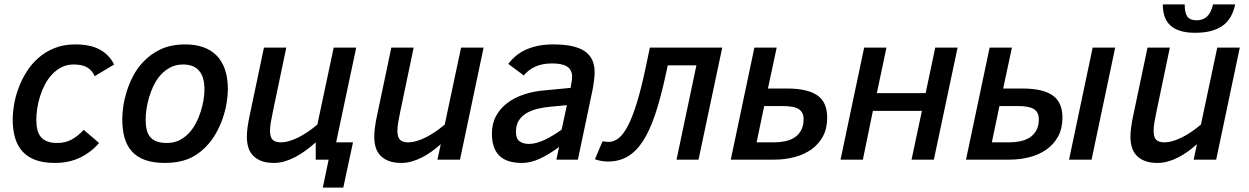

<svg xmlns="http://www.w3.org/2000/svg" viewBox="-20 -730 5710 878"><path d="M433.1 -76.2Q397.9 -34.7 347.2 -9.8Q296.4 15.1 231 15.1Q179.2 15.1 142.6 1.7Q106 -11.7 82.8 -37.4Q59.6 -63 48.8 -99.9Q38.1 -136.7 38.1 -184.1Q38.1 -214.8 44.4 -252.2Q50.8 -289.6 64.9 -327.6Q79.1 -365.7 101.6 -401.6Q124 -437.5 155.8 -465.3Q187.5 -493.2 229.2 -510Q271 -526.9 324.2 -526.9Q392.1 -526.9 435.3 -503.9Q478.5 -481 502 -435.1L413.1 -381.8Q400.4 -409.2 377.9 -422.1Q355.5 -435.1 316.9 -435.1Q286.6 -435.1 262.2 -422.9Q237.8 -410.6 218.8 -390.6Q199.7 -370.6 186 -344.5Q172.4 -318.4 163.3 -290Q154.3 -261.7 150.1 -233.4Q146 -205.1 146 -181.2Q146 -157.2 150.6 -137.7Q155.3 -118.2 166.3 -104.5Q177.2 -90.8 195.8 -83.5Q214.4 -76.2 242.2 -76.2Q278.3 -76.2 307.4 -91.8Q336.4 -107.4 362.8 -136.2Z M539.1 -185.1Q539.1 -211.4 543.9 -244.6Q548.8 -277.8 559.8 -312.7Q570.8 -347.7 588.6 -382.1Q606.4 -416.5 632.8 -444.8Q667.5 -482.4 714.8 -504.6Q762.2 -526.9 828.1 -526.9Q873.5 -526.9 909.4 -514.2Q945.3 -501.5 970.5 -476.1Q995.6 -450.7 1008.8 -412.1Q1022 -373.5 1022 -321.8Q1022 -294.9 1016.6 -260.7Q1011.2 -226.6 999 -190.4Q986.8 -154.3 967 -119.4Q947.3 -84.5 918.9 -56.2Q900.9 -38.1 881.1 -24.7Q861.3 -11.2 838.9 -2.4Q816.4 6.3 790.3 10.7Q764.2 15.1 733.9 15.1Q680.7 15.1 643.6 1.7Q606.4 -11.7 583.3 -37.4Q560.1 -63 549.6 -100.1Q539.1 -137.2 539.1 -185.1ZM646 -182.1Q646 -155.3 651.1 -135.5Q656.2 -115.7 667.7 -102.5Q679.2 -89.4 697.8 -82.8Q716.3 -76.2 743.2 -76.2Q776.4 -76.2 802.5 -89.8Q828.6 -103.5 849.1 -127Q864.3 -144.5 876.7 -168.5Q889.2 -192.4 897.5 -218.5Q905.8 -244.6 910.4 -271.2Q915 -297.9 915 -320.8Q915 -435.1 816.9 -435.1Q781.7 -435.1 754.2 -419.2Q726.6 -403.3 706.1 -377Q691.9 -358.9 680.9 -335.4Q669.9 -312 662.1 -285.9Q654.3 -259.8 650.1 -233.2Q646 -206.5 646 -182.1Z M1423.8 0V-79.1Q1400.4 -58.1 1376.5 -40.8Q1352.5 -23.4 1328.4 -11Q1304.2 1.5 1280.3 8.3Q1256.3 15.1 1232.9 15.1Q1197.8 15.1 1174.1 5.6Q1150.4 -3.9 1135.7 -20Q1121.1 -36.1 1115 -57.9Q1108.9 -79.6 1108.9 -104Q1108.9 -124.5 1112.3 -149.4Q1115.7 -174.3 1121.1 -199.2L1187 -512.2H1289.1L1228 -220.2Q1222.2 -192.9 1218.5 -170.9Q1214.8 -148.9 1214.8 -131.8Q1214.8 -102.5 1226.8 -90.8Q1238.8 -79.1 1263.2 -79.1Q1282.2 -79.1 1303 -85.2Q1323.7 -91.3 1345.2 -102.1Q1366.7 -112.8 1388.4 -127.7Q1410.2 -142.6 1431.2 -160.2L1505.9 -512.2H1608.9L1517.1 -79.1H1594.2L1549.8 127.9H1456.1L1482.9 0Z M1871.6 -512.2 1810.5 -220.2Q1804.7 -192.9 1801 -170.9Q1797.4 -148.9 1797.4 -131.8Q1797.4 -102.5 1809.3 -90.8Q1821.3 -79.1 1845.7 -79.1Q1864.7 -79.1 1885.5 -85.2Q1906.2 -91.3 1927.7 -102.1Q1949.2 -112.8 1970.9 -127.7Q1992.7 -142.6 2013.7 -160.2L2088.4 -512.2H2191.4L2083.5 0H1980.5L1995.6 -70.8Q1975.1 -52.2 1953.1 -36.6Q1931.2 -21 1908.4 -9.5Q1885.7 2 1862.3 8.5Q1838.9 15.1 1815.4 15.1Q1780.3 15.1 1756.6 5.6Q1732.9 -3.9 1718.3 -20Q1703.6 -36.1 1697.5 -57.9Q1691.4 -79.6 1691.4 -104Q1691.4 -124.5 1694.8 -149.4Q1698.2 -174.3 1703.6 -199.2L1769.5 -512.2Z M2524.4 0 2536.6 -58.1Q2493.7 -25.9 2450.9 -5.4Q2408.2 15.1 2367.2 15.1Q2296.4 15.1 2262.9 -18.6Q2229.5 -52.2 2229.5 -119.1Q2229.5 -164.6 2248.5 -199.7Q2267.6 -234.9 2300.5 -259.5Q2333.5 -284.2 2377.4 -298.6Q2421.4 -313 2471.2 -316.9L2589.4 -328.1L2593.3 -352.1Q2596.2 -366.7 2596.2 -378.9Q2596.2 -396 2589.8 -407.7Q2583.5 -419.4 2571.8 -426.5Q2560.1 -433.6 2543.2 -436.8Q2526.4 -439.9 2505.4 -439.9Q2458.5 -439.9 2426.3 -424.6Q2394 -409.2 2375.5 -384.8L2304.2 -438Q2318.8 -457 2337.9 -473.4Q2356.9 -489.7 2381.8 -501.5Q2406.7 -513.2 2438.2 -520Q2469.7 -526.9 2509.3 -526.9Q2560.5 -526.9 2596.7 -518.8Q2632.8 -510.7 2655.5 -494.6Q2678.2 -478.5 2688.7 -454.6Q2699.2 -430.7 2699.2 -398.9Q2699.2 -383.8 2696.5 -362.3Q2693.8 -340.8 2689.5 -317.9L2622.6 0ZM2572.3 -249 2498.5 -242.2Q2467.3 -239.3 2438.5 -232.4Q2409.7 -225.6 2387.7 -212.6Q2365.7 -199.7 2352.5 -179Q2339.4 -158.2 2339.4 -127Q2339.4 -96.2 2355.7 -84Q2372.1 -71.8 2399.4 -71.8Q2416.5 -71.8 2435.1 -77.1Q2453.6 -82.5 2472.4 -91.3Q2491.2 -100.1 2510.5 -112.1Q2529.8 -124 2548.3 -137.2Z M3033.7 -431.2 3022.5 -379.9Q3000 -277.3 2975.1 -203.9Q2950.2 -130.4 2919.2 -83.3Q2888.2 -36.1 2849.1 -13.7Q2810.1 8.8 2758.8 8.8Q2751.5 8.8 2743.2 7.8Q2734.9 6.8 2726.8 5.4Q2718.8 3.9 2711.9 2Q2705.1 0 2700.7 -2L2735.4 -84Q2743.2 -82.5 2751 -81.8Q2758.8 -81.1 2763.7 -81.1Q2787.6 -81.1 2809.6 -98.6Q2831.5 -116.2 2852.3 -156.5Q2873 -196.8 2892.8 -261.5Q2912.6 -326.2 2932.6 -420.9L2951.7 -512.2H3282.7L3174.3 0H3073.7L3164.6 -431.2Z M3491.7 -325.2H3579.6Q3671.9 -325.2 3717.3 -294.2Q3762.7 -263.2 3762.7 -191.9Q3762.7 -142.6 3743.2 -106.4Q3723.6 -70.3 3690.2 -46.6Q3656.7 -22.9 3613 -11.5Q3569.3 0 3521 0H3321.8L3429.7 -512.2H3531.7ZM3521 -79.1Q3546.4 -79.1 3570.6 -84.2Q3594.7 -89.4 3613.3 -101.3Q3631.8 -113.3 3643.3 -133.8Q3654.8 -154.3 3654.8 -185.1Q3654.8 -216.3 3633.1 -230.7Q3611.3 -245.1 3558.6 -245.1H3474.6L3439.9 -79.1Z M4250.5 0H4148.4L4195.8 -223.1H3971.7L3925.8 0H3823.7L3931.6 -512.2H4033.7L3989.7 -304.2H4212.9L4256.8 -512.2H4358.9Z M4567.4 -325.2H4655.3Q4747.6 -325.2 4793 -294.2Q4838.4 -263.2 4838.4 -191.9Q4838.4 -142.6 4818.8 -106.4Q4799.3 -70.3 4765.9 -46.6Q4732.4 -22.9 4688.7 -11.5Q4645 0 4596.7 0H4397.5L4505.4 -512.2H4607.4ZM4596.7 -79.1Q4622.1 -79.1 4646.2 -84.2Q4670.4 -89.4 4689 -101.3Q4707.5 -113.3 4719 -133.8Q4730.5 -154.3 4730.5 -185.1Q4730.5 -216.3 4708.7 -230.7Q4687 -245.1 4634.3 -245.1H4550.3L4515.6 -79.1ZM4868.7 0 4976.6 -512.2H5079.6L4971.7 0Z M5329.6 -512.2 5268.6 -220.2Q5262.7 -192.9 5259 -170.9Q5255.4 -148.9 5255.4 -131.8Q5255.4 -102.5 5267.3 -90.8Q5279.3 -79.1 5303.7 -79.1Q5322.8 -79.1 5343.5 -85.2Q5364.3 -91.3 5385.7 -102.1Q5407.2 -112.8 5429 -127.7Q5450.7 -142.6 5471.7 -160.2L5546.4 -512.2H5649.4L5541.5 0H5438.5L5453.6 -70.8Q5433.1 -52.2 5411.1 -36.6Q5389.2 -21 5366.5 -9.5Q5343.8 2 5320.3 8.5Q5296.9 15.1 5273.4 15.1Q5238.3 15.1 5214.6 5.6Q5190.9 -3.9 5176.3 -20Q5161.6 -36.1 5155.5 -57.9Q5149.4 -79.6 5149.4 -104Q5149.4 -124.5 5152.8 -149.4Q5156.2 -174.3 5161.6 -199.2L5227.5 -512.2ZM5628.4 -710Q5621.6 -677.7 5607.7 -653.3Q5593.8 -628.9 5571.5 -612.8Q5549.3 -596.7 5518.1 -588.4Q5486.8 -580.1 5445.3 -580.1Q5405.3 -580.1 5377.2 -588.9Q5349.1 -597.7 5331.3 -614.3Q5313.5 -630.9 5305.4 -655Q5297.4 -679.2 5297.4 -710H5397.5Q5397.5 -670.9 5409.7 -654.1Q5421.9 -637.2 5452.6 -637.2Q5480.5 -637.2 5499.5 -654.5Q5518.6 -671.9 5527.3 -710Z"/></svg>

Font: Clear Sans Medium
Style: Italic
Weight: 500
Italic angle: -12°
Foundry: Intel Corporation
Version: Version 1.00